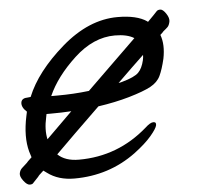

<svg xmlns="http://www.w3.org/2000/svg" viewBox="-93 -545 680 616"><g transform="rotate(-5 246.5 -236.5)"><path d="M-8 -62Q-11 -71 -14 -81Q-27 -129 -13 -195L-10 -209Q-28 -225 -25 -241Q-22 -254 -3 -254L6 -255Q38 -334 125.5 -410Q213 -486 306 -486Q368 -486 400 -464Q401 -463 402 -462Q426 -486 432 -493Q436 -498 444.5 -498Q453 -498 463 -483Q473 -468 470.5 -456.5Q468 -445 463 -440Q458 -435 449 -428Q448 -426 438 -417Q450 -385 441 -340Q433 -306 423.5 -286Q414 -266 391 -253.5Q368 -241 320 -227Q275 -214 220 -206Q127 -116 75 -64Q99 -41 143 -41Q269 -41 365 -125Q381 -140 391 -140Q401 -140 399 -129.5Q397 -119 377.5 -96Q358 -73 322 -46Q235 18 123 18Q72 18 37 -8Q31 -12 26 -16Q9 -1 8 2Q-1 12 -9 20Q-12 25 -21 25Q-30 25 -41 10.5Q-52 -4 -50 -14Q-48 -24 -41.5 -30Q-35 -36 -25 -45Q-24 -47 -8 -62ZM132 -198Q100 -196 65 -196H52L50 -186Q41 -146 48 -115Q82 -149 132 -198ZM354 -414Q332 -428 292 -428Q223 -428 161 -370.5Q99 -313 72 -252H92Q144 -252 194 -258Q196 -260 198 -262Q296 -357 354 -414ZM291 -275Q298 -276 304 -278Q343 -289 356 -302Q369 -315 375 -341Q377 -350 377 -358Q342 -325 291 -275Z"/></g></svg>

Font: LXGW Bright GB
Style: Italic
Weight: 400
Italic angle: -12°
Designer: Christian Thalmann (Catharsis Fonts)
Foundry: LXGW / Christian Thalmann (Catharsis Fonts) / Fontworks Inc.
Version: Version 5.510